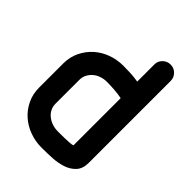

<svg xmlns="http://www.w3.org/2000/svg" viewBox="-215 -838 952 952"><g transform="rotate(45 261.0 -362.0)"><path d="M146 -193Q146 -173 154.5 -156.5Q163 -140 177.5 -128.5Q192 -117 211 -110.5Q230 -104 250 -104H269Q284 -104 301 -104.5Q318 -105 333 -106Q348 -107 355 -110V-441Q330 -446 302.5 -448Q275 -450 249 -450Q229 -450 210 -443.5Q191 -437 177 -425Q163 -413 154.5 -396.5Q146 -380 146 -360ZM32 -361Q32 -406 50 -443.5Q68 -481 98 -508Q128 -535 167.5 -549.5Q207 -564 250 -564Q272 -564 299 -563Q326 -562 355 -557V-678Q355 -701 372 -717.5Q389 -734 412 -734Q437 -734 453.5 -717Q470 -700 470 -677V-102Q470 -61 448.5 -38Q427 -15 395 -4.5Q363 6 326 8Q289 10 259 10H250Q207 10 167.5 -4.5Q128 -19 98 -45.5Q68 -72 50 -109.5Q32 -147 32 -193Z"/></g></svg>

Font: VDS
Style: Bold
Weight: 700
Designer: artmaker
Foundry: artmaker
Version: Version 1.000 2009 initial release